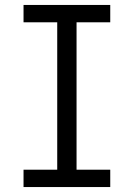

<svg xmlns="http://www.w3.org/2000/svg" viewBox="-20 -755 540 775"><path d="M75 0V-70H211V-665H75V-735H425V-665H289V-70H425V0Z"/></svg>

Font: Iosevka Fixed
Style: Regular
Weight: 400
Monospace: yes
Designer: Belleve Invis
Foundry: Belleve Invis
Version: Version 33.2.4